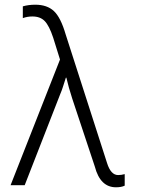

<svg xmlns="http://www.w3.org/2000/svg" viewBox="-20 -787 640 816"><path d="M510 2V-47Q496 -43 482 -43Q451 -43 435 -94L259 -641Q238 -713 209 -740Q180 -767 130 -767Q101 -767 77 -760V-710Q96 -717 118 -717Q151 -717 170 -697.5Q189 -678 206 -627L235 -534L25 0H85L236 -387Q243 -403 248.5 -421Q254 -439 260 -457H262Q267 -435 273 -414Q279 -393 287 -368L383 -79Q406 9 473 9Q496 9 510 2Z"/></svg>

Font: Noto Sans Mono UI Light
Style: Regular
Weight: 300
Designer: Monotype Design team
Foundry: Monotype Imaging Inc.
Version: 1.000